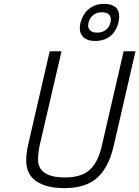

<svg xmlns="http://www.w3.org/2000/svg" viewBox="-20 -959 718 989"><path d="M391 -814Q391 -828 395 -843Q408 -890 439.5 -914.5Q471 -939 516 -939Q553 -939 573.5 -923Q594 -907 594 -874Q594 -858 590 -843Q579 -798 548 -773Q517 -748 469 -748Q432 -748 411.5 -765.5Q391 -783 391 -814ZM549 -843Q551 -853 551 -858Q551 -876 539 -886Q527 -896 505 -896Q479 -896 461 -882Q443 -868 436 -843Q434 -833 434 -829Q434 -812 445.5 -801.5Q457 -791 480 -791Q507 -791 525 -804.5Q543 -818 549 -843ZM115 -132Q115 -170 126 -218L236 -695H297L185 -213Q176 -170 176 -138Q176 -45 315 -45Q399 -45 442 -84Q485 -123 504 -206L617 -695H678L565 -205Q539 -95 480 -42.5Q421 10 311 10Q219 10 167 -25.5Q115 -61 115 -132Z"/></svg>

Font: Cairo Light
Style: Italic
Weight: 300
Italic angle: -13°
Designer: Mohamed Gaber, Accademia di Belle Arti di Urbino and others
Foundry: Kief Type Foundry, Accademia di Belle Arti di Urbino and others
Version: Version 3.011